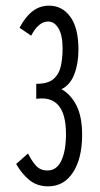

<svg xmlns="http://www.w3.org/2000/svg" viewBox="-20 -647 353 678"><path d="M150 11Q111 11 84 -11Q57 -33 37 -68L79 -105Q93 -77 108 -61Q123 -45 148 -45Q180 -45 196.5 -79.5Q213 -114 213 -174Q213 -313 108 -298V-351Q150 -351 169.5 -368.5Q189 -386 195 -414.5Q201 -443 201 -475Q201 -523 186.5 -547Q172 -571 150 -571Q116 -571 90 -521L49 -549Q69 -587 94.5 -607Q120 -627 153 -627Q200 -627 228.5 -587.5Q257 -548 257 -472Q257 -423 242.5 -385Q228 -347 197 -332Q230 -314 250 -274.5Q270 -235 270 -171Q270 -88 238 -38.5Q206 11 150 11Z"/></svg>

Font: Inconsolata ExtraCondensed Thin
Style: Regular
Weight: 100
Width: 2
Monospace: yes
Designer: Raph Levien, Cyreal, Brenton Simpson
Foundry: Raph Levien, Cyreal, Google
Version: Version 3.100; ttfautohint (v1.8.4.7-5d5b)